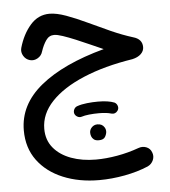

<svg xmlns="http://www.w3.org/2000/svg" viewBox="-53 -478 746 845"><g transform="rotate(-5 320.0 -55.5)"><path d="M196.8 -429.7Q227.5 -429.7 270 -414.3Q312.5 -398.9 360.8 -376Q409.2 -353 459 -330.8Q508.8 -308.6 554.7 -294.4Q594.7 -283.2 594.7 -247.6Q594.7 -230.5 581.1 -217.3Q567.4 -204.1 543 -198.7Q418 -179.2 325.2 -140.1Q232.4 -101.1 181.2 -46.9Q129.9 7.3 129.9 73.2Q129.9 122.6 158.2 157Q186.5 191.4 235.4 209.5Q284.2 227.5 345.2 227.5Q389.6 227.5 439.2 218.8Q488.8 210 534.7 193.4Q553.2 186.5 570.3 193.1Q587.4 199.7 593.8 216.8Q601.1 234.4 593.8 251.7Q586.4 269 569.3 277.3Q522 297.4 464.6 308.1Q407.2 318.8 352.1 318.8Q262.7 318.8 191.9 289.3Q121.1 259.8 80.3 204.6Q39.6 149.4 39.6 72.3Q39.6 -41.5 139.2 -123Q238.8 -204.6 420.9 -253.9Q395 -265.1 364 -279.1Q333 -293 302.5 -305.7Q272 -318.4 247.3 -326.7Q222.7 -335 209 -335Q186.5 -335 172.9 -315.2Q159.2 -295.4 149.9 -267.1Q145 -249 128.2 -239Q111.3 -229 93.3 -233.9Q75.2 -238.8 65.2 -255.6Q55.2 -272.5 60.1 -290.5Q77.1 -350.1 111.8 -389.9Q146.5 -429.7 196.8 -429.7ZM267.1 17.1Q264.6 7.3 269.5 -2Q274.4 -11.2 284.2 -14.2Q302.2 -20.5 326.9 -23.2Q351.6 -25.9 375.5 -25.9Q421.4 -25.9 448.2 -15.1Q458 -9.8 461.2 1.2Q464.4 12.2 458 21.5Q447.3 36.6 429.7 31.7Q409.2 25.4 375.5 25.4Q352.5 25.4 332 27.6Q311.5 29.8 298.3 34.2Q288.6 37.1 279.3 31.7Q270 26.4 267.1 17.1ZM329.6 107.4Q329.6 94.2 339.6 84Q349.6 73.7 364.7 73.7Q385.3 73.7 395 89.4Q400.4 97.7 400.4 107.9Q400.4 118.7 393.3 131.3Q386.2 144 364.7 144Q350.6 144 343 137.9Q335.4 131.8 332.5 123.5Q329.6 115.2 329.6 107.4Z"/></g></svg>

Font: Mikhak-DS2-FD Medium
Style: Regular
Weight: 500
Designer: Amin Abedi
Version: Version 3.4